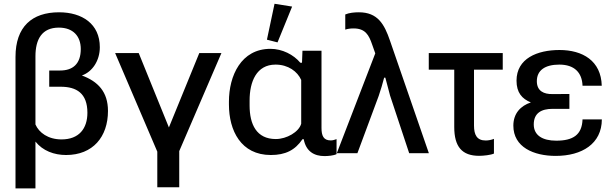

<svg xmlns="http://www.w3.org/2000/svg" viewBox="-20 -825 3273 1034"><path d="M63.5 189.5H170.9V-62.5C210.4 -12.7 271.5 9.8 335.9 9.8C480 9.8 561.5 -87.9 561.5 -227.5C561.5 -330.6 507.3 -386.7 420.9 -418.5C477.1 -438 517.6 -498 517.6 -570.8C517.6 -696.3 422.4 -758.8 297.9 -758.8C152.3 -758.8 63.5 -681.2 63.5 -518.6ZM311.5 -74.2C238.8 -74.2 189.9 -110.8 170.9 -154.8V-522C170.9 -613.3 205.6 -676.3 296.9 -676.3C374 -676.3 415 -629.9 415 -561C415 -479 370.1 -445.3 304.2 -445.3H245.1V-357.9H306.6C392.1 -357.9 450.7 -322.8 450.7 -217.8C450.7 -132.3 405.3 -74.2 311.5 -74.2Z M945.3 183.6V-11.2L1172.4 -539.1H1053.2L889.6 -138.7L727.1 -539.1H600.1L827.1 -8.3V183.6Z M1438.5 9.8C1517.1 9.8 1568.8 -16.1 1608.9 -75.2H1615.7C1627.9 -9.8 1671.9 15.6 1727.5 15.6C1745.1 15.6 1777.3 13.2 1792.5 4.9V-75.7C1781.7 -71.8 1771.5 -68.8 1761.2 -68.8C1722.2 -68.8 1711.4 -94.2 1711.4 -136.2V-551.8H1608.9L1606.4 -487.3H1597.2C1561 -530.8 1500 -562 1436.5 -562C1278.3 -562 1212.9 -417 1212.9 -277.8V-262.2C1212.9 -121.6 1277.8 9.8 1438.5 9.8ZM1474.6 -596.7 1553.2 -789.6 1458.5 -804.7 1417.5 -611.3ZM1465.3 -76.2C1360.8 -76.2 1324.2 -156.2 1324.2 -256.8V-284.2C1324.2 -384.3 1360.8 -477.1 1463.9 -477.1C1532.2 -477.1 1582 -439.9 1602.1 -394.5V-158.7C1589.8 -114.3 1523.9 -76.2 1465.3 -76.2Z M1793.9 0H1904.8L2019.5 -308.6C2030.3 -339.4 2040.5 -375 2048.8 -406.7H2055.2C2063 -376 2072.3 -340.3 2080.6 -310.5L2183.6 0H2289.6L2080.1 -606.4C2049.8 -694.8 2014.2 -758.8 1912.6 -758.8C1888.7 -758.8 1860.8 -756.3 1839.4 -747.1V-665.5C1852.1 -669.9 1868.2 -671.9 1884.3 -671.9C1947.8 -671.9 1966.8 -635.7 1983.9 -585.9L2001 -537.6Z M2289.1 -449.7H2426.3V-141.1C2426.3 -35.2 2467.8 14.2 2560.5 14.2C2584.5 14.2 2623.5 9.8 2640.1 2V-77.1C2626.5 -71.8 2610.8 -68.4 2595.7 -68.4C2548.8 -68.4 2532.7 -98.1 2532.7 -148.9V-449.7H2687.5V-539.1H2289.1Z M2972.7 14.6C3114.3 14.6 3220.7 -50.8 3221.2 -182.1H3117.2C3114.3 -98.6 3065.9 -67.4 2975.6 -67.4C2901.4 -67.4 2854.5 -96.2 2854.5 -154.8C2854.5 -216.8 2896.5 -238.8 2955.6 -238.8H3046.4V-318.8L2955.6 -318.4C2909.7 -317.4 2871.1 -334 2871.1 -387.7C2871.1 -446.3 2915 -477.1 2992.2 -477.1C3072.3 -477.1 3114.7 -435.1 3117.2 -363.3H3220.7C3217.3 -498 3117.2 -555.7 2993.2 -555.7C2873.5 -555.7 2761.7 -510.3 2761.7 -390.6C2761.7 -326.2 2791 -293 2838.9 -273.4C2784.2 -255.4 2744.6 -214.4 2744.6 -148.4C2744.6 -32.2 2854.5 14.6 2972.7 14.6Z"/></svg>

Font: Winston Medium
Style: Regular
Weight: 500
Designer: Vernon Adams, Kim Jin-seong, David Berlow, Cristiano Sobral
Foundry: The Winston Project Authors
Version: Version 3.004